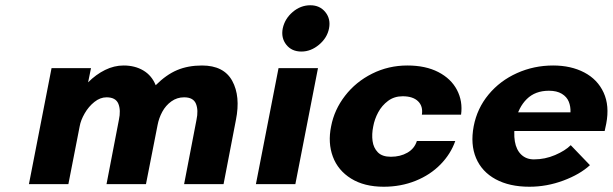

<svg xmlns="http://www.w3.org/2000/svg" viewBox="-20 -700 2330 730"><path d="M176 -441H326L315 -387Q345 -417 379.5 -434Q414 -451 450 -451Q493 -451 525 -432Q557 -413 572 -376Q612 -416 653.5 -433.5Q695 -451 748 -451Q831 -451 863 -392.5Q895 -334 877 -244L830 0H680L727 -244Q735 -281 725 -305.5Q715 -330 680 -330Q653 -330 631.5 -314.5Q610 -299 597 -275Q584 -251 579 -224L535 0H385L432 -244Q440 -281 430 -305.5Q420 -330 385 -330Q361 -330 339 -312.5Q317 -295 302 -269Q287 -243 283 -220L240 0H90Z M1039 -441H1189L1103 0H953ZM1055 -592Q1063 -629 1093 -654.5Q1123 -680 1160 -680Q1196 -680 1217 -654Q1238 -628 1231 -592Q1224 -556 1193 -530Q1162 -504 1126 -504Q1089 -504 1068.5 -530Q1048 -556 1055 -592Z M1239 -220Q1251 -283 1292 -336Q1333 -389 1395 -420Q1457 -451 1529 -451Q1598 -451 1646.5 -426Q1695 -401 1717.5 -358Q1740 -315 1733 -264H1584Q1589 -296 1569.5 -315Q1550 -334 1511 -334Q1479 -334 1455.5 -316.5Q1432 -299 1418 -273Q1404 -247 1399 -219Q1393 -190 1396.5 -164Q1400 -138 1416.5 -121Q1433 -104 1466 -104Q1502 -104 1529 -119.5Q1556 -135 1565 -164H1711Q1694 -115 1655 -75Q1616 -35 1560 -12.5Q1504 10 1439 10Q1365 10 1315 -21Q1265 -52 1245.5 -104.5Q1226 -157 1239 -220Z M1781 -220Q1794 -288 1837.5 -340.5Q1881 -393 1945.5 -422Q2010 -451 2083 -451Q2151 -451 2201.5 -424.5Q2252 -398 2275 -348Q2298 -298 2285 -230L2279 -202H1906L1920 -273H2149Q2150 -295 2142.5 -313.5Q2135 -332 2116 -343.5Q2097 -355 2067 -355Q2015 -355 1983 -323.5Q1951 -292 1940 -239Q1932 -195 1937.5 -162.5Q1943 -130 1962 -112Q1981 -94 2010 -94Q2052 -94 2090.5 -110.5Q2129 -127 2150 -148L2223 -72Q2185 -37 2122 -13.5Q2059 10 1993 10Q1917 10 1864.5 -18.5Q1812 -47 1790 -99Q1768 -151 1781 -220Z"/></svg>

Font: Teachers[wght] Italic
Style: Regular
Weight: 400
Designer: Alfredo Marco Pradil & Chank Diesel
Version: Version 1.000;Glyphs 3.1.2 (3151)